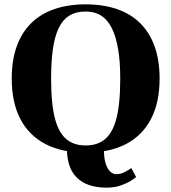

<svg xmlns="http://www.w3.org/2000/svg" viewBox="-20 -692 788 883"><path d="M374 10Q266 10 190 -29Q114 -68 74 -144Q34 -220 34 -331Q34 -414 56.5 -477.5Q79 -541 122.5 -584.5Q166 -628 229.5 -650Q293 -672 374 -672Q455 -672 518.5 -650Q582 -628 625.5 -584.5Q669 -541 691.5 -477.5Q714 -414 714 -331Q714 -220 674 -144Q634 -68 558.5 -29Q483 10 374 10ZM471 171Q425 171 391 159.5Q357 148 334 125.5Q311 103 299.5 70Q288 37 288 -5H458Q458 37 466.5 62Q475 87 488 98Q501 109 514 109Q534 109 551 100.5Q568 92 584 81L606 122Q600 128 581.5 139.5Q563 151 535 161Q507 171 471 171ZM374 -23Q410 -23 437 -35.5Q464 -48 482.5 -73Q501 -98 512 -135Q523 -172 528 -221Q533 -270 533 -331Q533 -407 523.5 -464.5Q514 -522 495 -561Q476 -600 446 -619.5Q416 -639 374 -639Q329 -639 298 -619.5Q267 -600 249 -561Q231 -522 223 -464.5Q215 -407 215 -331Q215 -270 220 -221Q225 -172 236 -135Q247 -98 265.5 -73Q284 -48 311 -35.5Q338 -23 374 -23Z"/></svg>

Font: Frank Ruhl Libre Black
Style: Regular
Weight: 900
Designer: Yanek Iontef
Foundry: Fontef
Version: Version 6.004